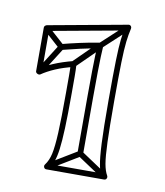

<svg xmlns="http://www.w3.org/2000/svg" viewBox="-59 -752 461 538"><g transform="rotate(10 172.0 -482.5)"><path d="M88 -616 92 -600Q115 -606 141.5 -612Q168 -618 198 -623Q202 -624 195.5 -630Q189 -636 189 -632Q188 -618 187.5 -601Q187 -584 186.5 -557Q186 -530 186 -484Q186 -484 186 -484Q186 -484 186 -484V-323H202V-484Q202 -484 202 -484Q202 -484 202 -484Q202 -530 202.5 -557Q203 -584 203.5 -600.5Q204 -617 205 -630Q205 -635 202.5 -637.5Q200 -640 196 -639Q165 -634 138 -628Q111 -622 88 -616ZM268 -264 276 -278 198 -330Q197 -331 194.5 -331Q192 -331 190 -330L104 -278L112 -264L198 -316Q200 -318 194 -318Q188 -318 190 -316ZM33 -533 47 -525 97 -604Q99 -606 98 -609Q97 -612 95 -614L45 -659L35 -647L85 -602Q87 -600 86 -607.5Q85 -615 83 -612ZM126 -573 138 -561 203 -625Q203 -625 202.5 -625Q202 -625 202 -625L270 -688L260 -700L192 -637Q192 -637 191.5 -637Q191 -637 191 -637ZM108 -263H272Q277 -263 279 -267Q281 -271 279 -275Q272 -287 268.5 -307Q265 -327 263.5 -368Q262 -409 262 -484Q262 -556 263 -594.5Q264 -633 266.5 -654Q269 -675 273 -692Q274 -697 271 -700Q268 -703 264 -702L39 -661Q36 -660 34 -658Q32 -656 32 -653V-529Q32 -525 36.5 -522.5Q41 -520 45 -522Q61 -533 83 -542.5Q105 -552 134 -559L124 -567Q125 -551 125 -533.5Q125 -516 125 -484Q125 -410 123 -369.5Q121 -329 116.5 -309Q112 -289 102 -276Q99 -272 101 -267.5Q103 -263 108 -263ZM108 -279 114 -266Q122 -277 127 -290Q132 -303 135 -325.5Q138 -348 139.5 -386Q141 -424 141 -484Q141 -516 141 -533.5Q141 -551 140 -567Q140 -571 137 -573.5Q134 -576 130 -575Q99 -567 75.5 -557Q52 -547 35 -536L48 -529V-653L41 -645L266 -686L257 -696Q253 -679 250.5 -657.5Q248 -636 247 -596.5Q246 -557 246 -484Q246 -404 248 -362Q250 -320 254 -300Q258 -280 265 -267L272 -279Z"/></g></svg>

Font: Tilt Prism
Style: Regular
Weight: 400
Version: Version 1.000